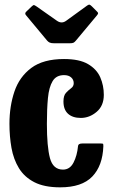

<svg xmlns="http://www.w3.org/2000/svg" viewBox="-20 -788 484 823"><path d="M20.5 -257.5Q20.5 -332.5 41.8 -395.5Q63 -458.5 114.2 -496.8Q165.5 -535 254.5 -535Q320.5 -535 357.5 -513.2Q394.5 -491.5 409.8 -456.5Q425 -421.5 425 -381.5Q425 -334.5 394.2 -308.5Q363.5 -282.5 326.5 -282.5Q291.5 -282.5 271.8 -300.2Q252 -318 252 -353Q252 -378.5 263 -390.2Q274 -402 285 -410Q296 -418 296 -431.5Q296 -446.5 285 -456.2Q274 -466 254.5 -466Q221 -466 205.5 -440.2Q190 -414.5 185.5 -367.8Q181 -321 181 -257.5Q181 -159 194.2 -110Q207.5 -61 250 -61Q279.5 -61 295 -90.8Q310.5 -120.5 314.5 -162Q315 -173 333.5 -173H410.5Q421 -173 422 -171Q423 -169 423 -161Q420 -77.5 375.5 -31.2Q331 15 238 15Q170 15 127.2 -7Q84.5 -29 61.2 -67Q38 -105 29.2 -154Q20.5 -203 20.5 -257.5ZM181.5 -614.5 92.5 -721.5Q83.5 -730.5 93.5 -739L116.5 -761Q123 -767 126 -766.2Q129 -765.5 136.5 -760.5L224 -699Q244 -685 263 -698.5L354 -764.5Q360.5 -769 364.2 -767.8Q368 -766.5 374 -760.5L393.5 -741Q400 -735 400.5 -731.8Q401 -728.5 395.5 -722L304.5 -613Q299.5 -607 294.8 -604.8Q290 -602.5 278.5 -602.5H212.5Q199.5 -602.5 193 -605.5Q186.5 -608.5 181.5 -614.5Z"/></svg>

Font: Besley* Condensed
Style: Bold
Weight: 700
Width: 3
Designer: Owen Earl
Foundry: indestructible type*
Version: Version 3.000; ttfautohint (v1.8.3)